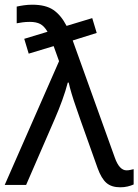

<svg xmlns="http://www.w3.org/2000/svg" viewBox="-26 -786 588 816"><path d="M-6 0 225 -526 202 -590 96 -558 77 -621 176 -651Q162 -675 145 -684Q128 -693 101 -693Q83 -693 69.5 -691Q56 -689 45 -687V-758Q58 -761 75.5 -763.5Q93 -766 111 -766Q168 -766 200.5 -744Q233 -722 257 -676L366 -709L385 -646L283 -614L462 -116Q481 -62 512 -62Q520 -62 528.5 -64Q537 -66 542 -67V-2Q531 3 516.5 6.5Q502 10 485 10Q448 10 426.5 -8.5Q405 -27 389 -71L316 -276Q308 -300 297.5 -329.5Q287 -359 278.5 -387.5Q270 -416 266 -435H262Q253 -400 238.5 -360Q224 -320 207 -281L85 0Z"/></svg>

Font: Noto Sans
Style: Regular
Weight: 400
Designer: Monotype Design Team
Foundry: Monotype Imaging Inc.
Version: Version 1.902